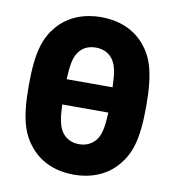

<svg xmlns="http://www.w3.org/2000/svg" viewBox="-81 -784 792 869"><g transform="rotate(10 315.0 -350.0)"><path d="M315 12C392 12 464 -14 514 -73C559 -126 585 -191 585 -350C585 -510 559 -575 514 -628C464 -686 392 -712 315 -712C238 -712 166 -686 116 -628C71 -575 45 -510 45 -350C45 -191 71 -126 116 -73C166 -14 238 12 315 12ZM315 -128C277 -128 250 -145 234 -170C218 -195 212 -228 209 -292H421C418 -228 412 -195 396 -170C380 -145 352 -128 315 -128ZM420 -408H209C212 -472 218 -506 234 -530C250 -556 277 -572 315 -572C352 -572 380 -556 396 -530C412 -506 418 -472 420 -408Z"/></g></svg>

Font: Finlandica
Style: Bold
Weight: 700
Designer: Niklas Ekholm, Juho Hiilivirta, Jaakko Suomalainen
Foundry: Helsinki Type Studio
Version: Version 2.000;Glyphs 3.2 (3202)